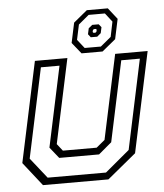

<svg xmlns="http://www.w3.org/2000/svg" viewBox="-53 -787 710 833"><g transform="rotate(-5 302.0 -370.0)"><path d="M100.5 0 19.5 -103 112.5 -540H254L175.5 -172L199.5 -141.5H346.5L383.5 -172L462 -540H603.5L510.5 -103L385.5 0ZM123.5 -30.5H377.5L484 -119.5L567 -510H486L411.5 -159.5L354.5 -111.5H181L142.5 -159.5L217 -510H136L53 -119.5ZM317 -555 278 -603.5 296.5 -690.5 356 -739.5H447.5L486 -690.5L467.5 -603.5L408.5 -555ZM332.5 -577H403L449 -615L462.5 -680.5L433 -718.5H362L316.5 -680.5L302.5 -615ZM363 -621 352 -635 357.5 -660.5 374 -674H402L413 -660.5L407.5 -635L391 -621ZM376.5 -639H385L389.5 -643L391.5 -651.5L388 -655H379.5L375 -651.5L373 -643Z"/></g></svg>

Font: Tourney Light
Style: Italic
Weight: 300
Italic angle: -12°
Version: Version 1.015